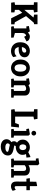

<svg xmlns="http://www.w3.org/2000/svg" viewBox="1972 -2749 1049 5033"><g transform="rotate(90 2496.5 -232.5)"><path d="M51 0 37 -89 107 -102V-593L39 -598V-691H292L307 -601L238 -586V-345L439 -586L362 -602V-691H614V-602L575 -594L402 -391L564 -97L618 -87V0H460L314 -291L238 -202V-99L304 -87L305 0Z M679 0 664 -64 724 -80V-401L673 -397L662 -465L801 -491L835 -439Q855 -464 883 -477.5Q911 -491 937 -491Q981 -491 1016.5 -470.5Q1052 -450 1066 -404L945 -341L915 -391Q903 -391 886.5 -381Q870 -371 857.5 -348Q845 -325 845 -286V-99L966 -64L967 0Z M1315 4Q1258 4 1206 -22.5Q1154 -49 1121 -103Q1088 -157 1088 -239Q1088 -327 1121.5 -382.5Q1155 -438 1206.5 -464.5Q1258 -491 1311 -491Q1353 -491 1392 -476.5Q1431 -462 1456.5 -431.5Q1482 -401 1482 -354Q1482 -312 1464.5 -282Q1447 -252 1416.5 -233Q1386 -214 1347 -205Q1308 -196 1265 -197L1214 -198Q1220 -153 1247 -122Q1274 -91 1335 -91Q1381 -91 1409 -108.5Q1437 -126 1455 -143L1478 -56Q1469 -44 1446 -30Q1423 -16 1389.5 -6Q1356 4 1315 4ZM1215 -282 1248 -281Q1267 -280 1286.5 -283.5Q1306 -287 1322.5 -295Q1339 -303 1349 -316.5Q1359 -330 1359 -350Q1359 -373 1346 -384.5Q1333 -396 1313 -396Q1289 -396 1267.5 -380.5Q1246 -365 1232 -339Q1218 -313 1215 -282Z M1761 4Q1706 4 1655.5 -24.5Q1605 -53 1573 -109Q1541 -165 1541 -246Q1541 -327 1573 -381.5Q1605 -436 1655.5 -463.5Q1706 -491 1761 -491Q1816 -491 1866.5 -463.5Q1917 -436 1949.5 -381.5Q1982 -327 1982 -246Q1982 -165 1949.5 -109Q1917 -53 1866.5 -24.5Q1816 4 1761 4ZM1761 -90Q1788 -90 1810 -104Q1832 -118 1845 -151Q1858 -184 1858 -240Q1858 -297 1845 -331.5Q1832 -366 1810 -381.5Q1788 -397 1761 -397Q1742 -397 1724.5 -388.5Q1707 -380 1693.5 -361Q1680 -342 1672.5 -312Q1665 -282 1665 -240Q1665 -184 1678 -151Q1691 -118 1713 -104Q1735 -90 1761 -90Z M2049 0 2038 -64 2094 -77V-398H2043L2032 -466L2180 -492L2215 -455Q2234 -469 2266 -480Q2298 -491 2331 -491Q2373 -491 2408 -477Q2443 -463 2464 -434Q2485 -405 2485 -359V-73L2540 -64L2539 0H2314V-64L2364 -75V-331Q2364 -363 2347.5 -378Q2331 -393 2302 -393Q2273 -393 2247.5 -378.5Q2222 -364 2215 -356V-75L2272 -63L2271 0Z M2854 0 2840 -88 2905 -101V-595L2842 -602V-691H3096L3111 -600L3036 -586V-105H3205L3242 -204H3321L3300 0Z M3368 0 3357 -64 3413 -77V-398H3362L3351 -466L3500 -492L3534 -456V-75L3589 -64V0ZM3471 -532Q3445 -532 3427 -550.5Q3409 -569 3409 -594Q3409 -620 3427 -638Q3445 -656 3471 -656Q3497 -656 3515 -638Q3533 -620 3533 -594Q3533 -569 3515 -550.5Q3497 -532 3471 -532Z M3822 272Q3763 272 3719.5 252.5Q3676 233 3652.5 199Q3629 165 3629 123Q3629 76 3651.5 44.5Q3674 13 3706 -6Q3695 -18 3688.5 -34.5Q3682 -51 3682 -73Q3682 -99 3692.5 -119.5Q3703 -140 3719 -155Q3685 -177 3662.5 -213.5Q3640 -250 3640 -302Q3640 -363 3669.5 -405Q3699 -447 3744.5 -469Q3790 -491 3839 -491Q3874 -491 3907.5 -480Q3941 -469 3968 -448L4077 -503L4100 -500L4111 -401L4018 -390Q4028 -371 4033.5 -349Q4039 -327 4039 -302Q4039 -242 4009.5 -202Q3980 -162 3934.5 -142Q3889 -122 3839 -122Q3832 -122 3825.5 -122Q3819 -122 3813 -123L3795 -96L3797 -82L3899 -61Q3952 -50 3987 -30.5Q4022 -11 4039 16.5Q4056 44 4056 81Q4056 141 4024.5 184Q3993 227 3940 249.5Q3887 272 3822 272ZM3849 152Q3877 152 3902 145.5Q3927 139 3943.5 126.5Q3960 114 3960 98Q3960 83 3943 74.5Q3926 66 3898.5 60.5Q3871 55 3839 49.5Q3807 44 3777 34Q3755 47 3746.5 62.5Q3738 78 3738 93Q3738 106 3748 119.5Q3758 133 3782 142.5Q3806 152 3849 152ZM3839 -216Q3879 -216 3897 -243.5Q3915 -271 3915 -307Q3915 -342 3897 -369.5Q3879 -397 3839 -397Q3800 -397 3782 -369.5Q3764 -342 3764 -307Q3764 -271 3782 -243.5Q3800 -216 3839 -216Z M4145 0 4133 -64 4190 -77V-648H4138L4128 -716L4276 -737L4311 -700V-455Q4330 -469 4362 -480Q4394 -491 4427 -491Q4469 -491 4504 -477Q4539 -463 4560 -434Q4581 -405 4581 -359V-76L4636 -64L4635 0H4410V-64L4460 -75V-331Q4460 -363 4443.5 -378Q4427 -393 4398 -393Q4369 -393 4343.5 -378.5Q4318 -364 4311 -356V-75L4368 -64L4367 0Z M4865 4Q4832 4 4803.5 -8Q4775 -20 4757 -51Q4739 -82 4739 -138L4741 -400H4665L4650 -481L4657 -491H4742L4744 -659L4851 -682L4860 -666V-491H4961Q4966 -491 4966 -485V-400H4860V-139Q4860 -108 4868 -100.5Q4876 -93 4891 -93Q4908 -93 4928 -104Q4948 -115 4957 -122L4982 -41Q4969 -26 4936 -11Q4903 4 4865 4Z"/></g></svg>

Font: Kreon Light
Style: Regular
Weight: 300
Designer: Julia Petretta
Foundry: Julia Petretta and Eli Heuer
Version: Version 2.002